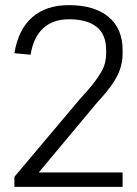

<svg xmlns="http://www.w3.org/2000/svg" viewBox="-20 -727 534 747"><path d="M36 -39 292 -343Q323 -376 342 -400.5Q361 -425 372.5 -444.5Q384 -464 388.5 -482Q393 -500 393 -519V-532Q393 -592 356.5 -622Q320 -652 248 -652Q186 -652 148 -617Q110 -582 99 -514L36 -520Q51 -612 105 -659.5Q159 -707 248 -707Q347 -707 402 -661.5Q457 -616 457 -532V-520Q457 -489 448 -460.5Q439 -432 417 -400Q395 -368 357 -327L94 -12L78 -56H457V0H36Z"/></svg>

Font: Pathway Extreme SemiCondensed ExtraLight
Style: Regular
Weight: 250
Width: 4
Version: Version 1.001;gftools[0.9.26]